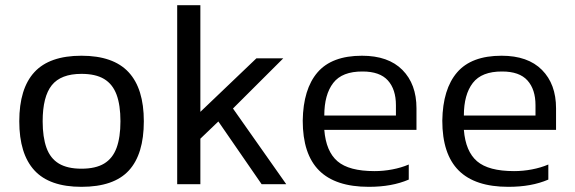

<svg xmlns="http://www.w3.org/2000/svg" viewBox="-20 -709 2215 739"><path d="M533.6 -242.2Q533.6 -368.1 474.8 -431.3Q416 -494.5 293.5 -494.5Q170.6 -494.5 112.4 -431.3Q54.2 -368.1 54.2 -242.2Q54.2 -116.7 112.4 -53.3Q170.6 10.1 293.5 10.1Q418.1 10.1 475.8 -52.6Q533.6 -115.3 533.6 -242.2ZM144.2 -242.2Q144.2 -336.9 179.2 -380.8Q214.2 -424.7 293.5 -424.7Q348.1 -424.7 380.9 -404.9Q413.7 -385 428.7 -344.6Q443.6 -304.2 443.6 -242.2Q443.6 -180.6 428.7 -140Q413.7 -99.3 380.9 -79.5Q348.1 -59.7 293.5 -59.7Q239.5 -59.7 206.5 -79.5Q173.6 -99.3 158.9 -140.2Q144.2 -181 144.2 -242.2Z M751.2 0V-175.2L820.4 -241.5L987 0H1081.8L876.7 -291.4L1070.2 -484.4H966.8L751.2 -278.5V-688.9H662V0Z M1553.3 -17.8V-75.8Q1524.3 -63.4 1489.9 -56.9Q1455.6 -50.4 1421.5 -50.4Q1323.2 -50.4 1279 -88.3Q1234.8 -126.1 1228.2 -209.1H1583V-292.3Q1583 -385.3 1528.8 -439.9Q1474.7 -494.5 1373.2 -494.5Q1257.3 -494.5 1202.1 -430.4Q1147 -366.3 1145.2 -244.6Q1145.2 -115.9 1208.1 -52.9Q1271.1 10.1 1399.3 10.1Q1444.5 10.1 1482.3 3.2Q1520.2 -3.6 1553.3 -17.8ZM1375.6 -433.8Q1442 -433.8 1473 -399.3Q1503.9 -364.9 1503.9 -304.2V-264.3H1228.2Q1228.2 -345.1 1262.6 -389.7Q1296.9 -434.3 1375.6 -433.8Z M2090.5 -17.8V-75.8Q2061.5 -63.4 2027.1 -56.9Q1992.8 -50.4 1958.7 -50.4Q1860.4 -50.4 1816.2 -88.3Q1772 -126.1 1765.4 -209.1H2120.2V-292.3Q2120.2 -385.3 2066 -439.9Q2011.9 -494.5 1910.5 -494.5Q1794.5 -494.5 1739.4 -430.4Q1684.2 -366.3 1682.4 -244.6Q1682.4 -115.9 1745.4 -52.9Q1808.4 10.1 1936.5 10.1Q1981.7 10.1 2019.6 3.2Q2057.4 -3.6 2090.5 -17.8ZM1912.8 -433.8Q1979.3 -433.8 2010.2 -399.3Q2041.1 -364.9 2041.1 -304.2V-264.3H1765.4Q1765.4 -345.1 1799.8 -389.7Q1834.2 -434.3 1912.8 -433.8Z"/></svg>

Font: Arad-FD-VF Thin
Style: Regular
Weight: 100
Designer: Mohammad Darvishi
Version: Version 1.010;September 21, 2024;FontCreator 15.0.0.2992 64-